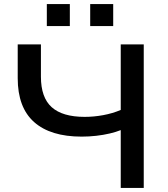

<svg xmlns="http://www.w3.org/2000/svg" viewBox="-20 -923 827 943"><path d="M573 0V-284Q551 -275 519.5 -267.5Q488 -260 452.5 -256Q417 -252 381 -252Q228 -252 147.5 -323.5Q67 -395 67 -539V-705H181V-546Q181 -444 234 -396.5Q287 -349 396 -349Q441 -349 487 -357.5Q533 -366 573 -383V-705H686V0ZM423 -795V-903H536V-795ZM210 -795V-903H323V-795Z"/></svg>

Font: Nunito Sans 10pt SemiExpanded SemiBold
Style: Regular
Weight: 600
Width: 6
Designer: Vernon Adams
Foundry: Vernon Adams
Version: Version 3.101;gftools[0.9.27]